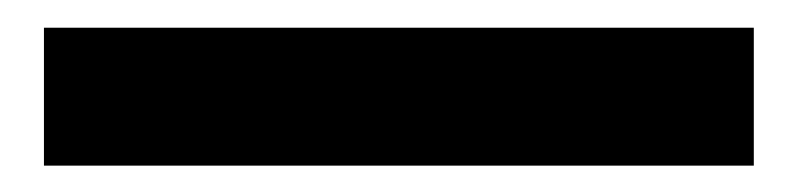

<svg xmlns="http://www.w3.org/2000/svg" viewBox="-20 50 590 142"><path d="M12.5 172.5V70.5H537.5V172.5Z"/></svg>

Font: Geologica Cursive Medium
Style: Regular
Weight: 500
Designer: Sindre Bremnes, Frode Helland
Foundry: Monokrom Skriftforlag AS
Version: Version 1.010;gftools[0.9.28]